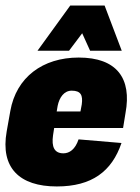

<svg xmlns="http://www.w3.org/2000/svg" viewBox="-37 -669 509 699"><path d="M169.9 9.8C297.4 9.8 370.1 -44.9 405.3 -148.4L249 -161.6C236.8 -125 215.8 -110.8 193.8 -110.8C161.1 -110.8 149.9 -133.8 156.2 -177.2L160.2 -203.1H411.1L419.9 -257.3C443.4 -383.8 388.2 -459.5 249.5 -459.5C118.7 -459.5 22 -387.7 0.5 -264.6L-12.7 -190.4C-36.1 -58.1 33.7 9.8 169.9 9.8ZM169.4 -263.2 172.9 -283.7C179.2 -314.5 196.3 -338.9 224.1 -338.9C257.8 -338.9 265.1 -321.8 260.7 -289.1L255.9 -263.2ZM99.6 -484.4H214.4L262.2 -547.9L291 -484.4H406.2L343.8 -648.9H218.8Z"/></svg>

Font: Roboto Flex Super Cond Black
Style: Italic
Weight: 900
Width: 3
Italic angle: -10°
Designer: Berlow after Robertson
Foundry: Google
Version: Version 3.200;Glyphs 3.3 (3311)